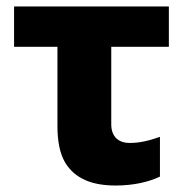

<svg xmlns="http://www.w3.org/2000/svg" viewBox="-20 -569 589 599"><path d="M340.8 9.8C397.9 9.8 445.8 -2 479 -18.1V-142.1C447.3 -130.9 417.5 -123 384.8 -123C350.1 -123 327.1 -142.1 327.1 -181.2V-422.9H506.8V-548.8H23.9V-422.9H159.2V-175.8C159.2 -127.4 167 -89.8 182.6 -63C213.9 -9.8 270.5 9.8 340.8 9.8Z"/></svg>

Font: Noto Reveo Sans
Style: Regular
Weight: 800
Designer: Monotype Design Team
Foundry: Monotype Imaging Inc.
Version: Version 2.007